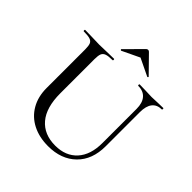

<svg xmlns="http://www.w3.org/2000/svg" viewBox="-215 -960 1129 1129"><g transform="rotate(45 350.0 -395.5)"><path d="M483 -613Q480 -613 480 -619Q480 -625 483 -625L528 -624Q564 -622 585 -622Q603 -622 637 -624L680 -625Q682 -625 682 -619Q682 -613 680 -613Q640 -613 619.5 -587Q599 -561 599 -510V-227Q599 -115 533.5 -51Q468 13 359 13Q285 13 229 -15.5Q173 -44 142 -97.5Q111 -151 111 -223V-544Q111 -574 105 -588Q99 -602 82.5 -607.5Q66 -613 30 -613Q27 -613 27 -619Q27 -625 30 -625L80 -624Q124 -622 150 -622Q179 -622 221 -624L270 -625Q273 -625 273 -619Q273 -613 270 -613Q235 -613 218.5 -607Q202 -601 196 -586.5Q190 -572 190 -542V-258Q190 -140 241.5 -79.5Q293 -19 386 -19Q473 -19 522.5 -73.5Q572 -128 572 -226V-510Q572 -560 549 -586.5Q526 -613 483 -613ZM375 -804Q381 -804 386 -799L488 -695Q489 -695 489 -693Q489 -691 486.5 -689Q484 -687 483 -688L375 -740L266 -688Q264 -687 261 -690.5Q258 -694 260 -695L363 -799Q368 -804 375 -804Z"/></g></svg>

Font: Cormorant Garamond Medium
Style: Regular
Weight: 500
Designer: Christian Thalmann (Catharsis Fonts)
Foundry: Catharsis Fonts
Version: Version 4.000